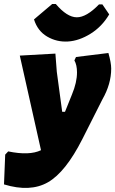

<svg xmlns="http://www.w3.org/2000/svg" viewBox="-61 -744 576 960"><path d="M451 -722 485 -672Q449 -611 392 -575.5Q335 -540 279 -536.5Q223 -533 175 -561Q127 -589 109 -647L200 -724H218Q274 -658 322.5 -657.5Q371 -657 434 -722ZM216 -476 223 -385 250 -185H264L299 -272Q324 -332 324 -382Q324 -419 311 -442L319 -459L481 -479Q495 -430 495 -401Q495 -324 451 -247L351 -49Q267 117 178.5 167.5Q90 218 -41 178L-35 29L-20 13Q86 35 144 7L38 -466Z"/></svg>

Font: Alegreya Sans SC Black
Style: Italic
Weight: 900
Italic angle: -7°
Designer: Juan Pablo del Peral
Foundry: Huerta Tipografica
Version: Version 2.007